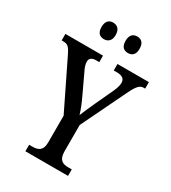

<svg xmlns="http://www.w3.org/2000/svg" viewBox="-220 -1020 1001 1127"><g transform="rotate(30 280.0 -456.0)"><path d="M371 -800C396 -800 418 -814 418 -855C418 -898 396 -912 371 -912C344 -912 323 -898 323 -855C323 -814 344 -800 371 -800ZM207 -800C232 -800 256 -814 256 -855C256 -898 232 -912 207 -912C182 -912 160 -898 160 -855C160 -814 182 -800 207 -800ZM138 0H427V-44H403C367 -44 337 -54 337 -116V-293L482 -593C511 -653 527 -670 553 -670H563V-714H350V-670H370C405 -670 426 -659 426 -629C426 -614 420 -591 408 -566L355 -452C336 -410 318 -371 307 -343C298 -374 284 -409 265 -449L202 -583C194 -598 187 -620 187 -636C187 -655 198 -670 230 -670H252V-714H-3V-670H8C40 -670 51 -656 70 -617L228 -293V-112C228 -54 197 -44 159 -44H138Z"/></g></svg>

Font: Noto Serif Bengali Condensed Medium
Style: Regular
Weight: 500
Width: 3
Designer: Juan Bruce, Universal Thirst, Indian Type Foundry and the Monotype Design Team.
Foundry: Monotype Imaging Inc.
Version: Version 2.003